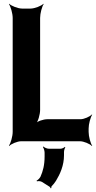

<svg xmlns="http://www.w3.org/2000/svg" viewBox="-20 -757 517 1029"><path d="M195 -168V-661C195 -685 205 -722 214 -735L213 -737C201 -725 166 -711 143 -711H99C76 -711 41 -725 29 -737L28 -735C37 -722 48 -685 48 -661V-50C48 -26 37 11 28 24L29 26C40 14 73 0 94 0H408C429 0 462 14 473 26L474 24C465 11 455 -26 455 -50V-68C455 -92 465 -129 474 -142L473 -144C462 -132 431 -118 411 -118H233C213 -118 179 -107 169 -94L171 -92C184 -104 195 -144 195 -168ZM205 218 246 244C248 245 251 250 251 252L255 251C255 249 255 244 256 242C265 233 273 223 280 212C302 176 323 130 323 75V58C323 49 327 37 330 33L328 30C324 34 313 40 305 40H241C231 40 217 33 212 28L210 31C214 36 219 51 219 61V82C219 128 210 161 197 190C193 198 182 209 176 211L178 215C183 213 197 213 205 218Z"/></svg>

Font: Asimov
Style: EdgeExtreme
Weight: 500
Designer: Google
Version: Version 2.000980: 2014